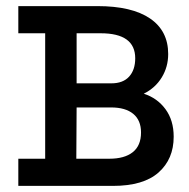

<svg xmlns="http://www.w3.org/2000/svg" viewBox="-20 -609 619 629"><path d="M40 0V-89H128V-500H40V-589H299Q412 -589 471.5 -548.5Q531 -508 531 -432Q531 -390 510 -355.5Q489 -321 451 -302Q495 -288 522 -251.5Q549 -215 549 -161Q549 -88 499.5 -44Q450 0 350 0ZM230 -89H338Q388 -89 415 -110.5Q442 -132 442 -175Q442 -215 416.5 -236Q391 -257 344 -257H231ZM231 -336H345Q383 -336 403 -358Q423 -380 423 -418Q423 -500 310 -500H231Z"/></svg>

Font: Podkova SemiBold
Style: Regular
Weight: 600
Designer: Ilya Yudin
Foundry: Cyreal (www.cyreal.org)
Version: Version 2.103